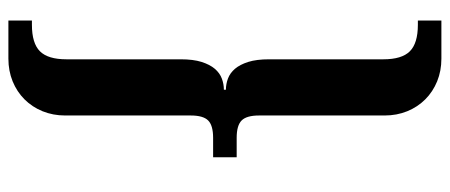

<svg xmlns="http://www.w3.org/2000/svg" viewBox="-330 -529 1082 462"><g transform="rotate(-90 211.0 -298.0)"><path d="M63.5 -326.2H110.4Q140.1 -326.2 152.1 -338.1Q164.1 -350.1 164.1 -379.9V-682.1Q164.1 -711.4 174.3 -736.6Q184.6 -761.7 202.9 -780Q221.2 -798.3 246.3 -808.6Q271.5 -818.8 300.8 -818.8H392.6V-762.2H382.3Q337.9 -762.2 318.6 -742.9Q299.3 -723.6 299.3 -679.2V-404.3Q299.3 -374 293 -354Q286.6 -334 276.4 -322Q266.1 -310.1 252.9 -305.2Q239.7 -300.3 226.1 -300.3V-295.4Q239.7 -295.4 252.9 -290.5Q266.1 -285.6 276.4 -273.7Q286.6 -261.7 293 -241.7Q299.3 -221.7 299.3 -191.4V83.5Q299.3 127.9 318.6 147.2Q337.9 166.5 382.3 166.5H392.6V223.1H300.8Q271.5 223.1 246.3 212.9Q221.2 202.6 202.9 184.3Q184.6 166 174.3 140.9Q164.1 115.7 164.1 86.4V-215.8Q164.1 -245.6 152.1 -257.6Q140.1 -269.5 110.4 -269.5H63.5Z"/></g></svg>

Font: Noticia Text
Style: Bold
Weight: 700
Designer: JM Sole
Foundry: JM Sole
Version: Version 1.003